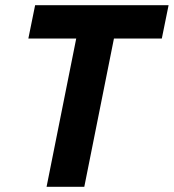

<svg xmlns="http://www.w3.org/2000/svg" viewBox="-20 -718 668 738"><path d="M602 -570H418L304 0H159L273 -570H89L115 -698H628Z"/></svg>

Font: Aneliza
Style: Bold Italic
Weight: 700
Italic angle: -11.31°
Designer: Mike Abbink, Paul van der Laan, Pieter van Rosmalen
Foundry: Bold Monday
Version: Version 3.0